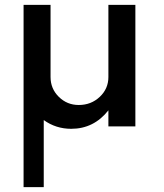

<svg xmlns="http://www.w3.org/2000/svg" viewBox="-20 -520 673 790"><path d="M426 -500H537V0H426V-66Q366 10 273 10Q210 10 160 -26V250H77V-500H188V-203Q188 -155 222 -121.5Q256 -88 304 -88Q355 -88 390.5 -121.5Q426 -155 426 -203Z"/></svg>

Font: Orkney Medium
Style: Regular
Weight: 500
Designer: Samuel Oakes and Alfredo Marco Pradil
Foundry: Alfredo Marco Pradil
Version: 1.0; ttfautohint (v1.5)